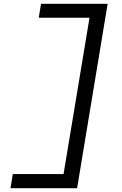

<svg xmlns="http://www.w3.org/2000/svg" viewBox="-20 -843 640 1006"><path d="M35 143 47 69H313L449 -750H183L195 -823H544L384 143Z"/></svg>

Font: Iosevka Curly Slab Extended
Style: Italic
Weight: 400
Width: 7
Italic angle: -9°
Monospace: yes
Designer: Belleve Invis
Foundry: Belleve Invis
Version: Version 11.1.0; ttfautohint (v1.8.3)